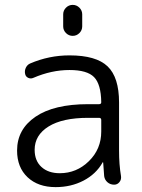

<svg xmlns="http://www.w3.org/2000/svg" viewBox="-20 -757 581 787"><path d="M341 -274Q236 -274 179 -238.5Q122 -203 122 -143Q122 -98 150 -72.5Q178 -47 225 -47Q294 -47 344.5 -96.5Q395 -146 395 -218V-265Q395 -274 386 -274ZM208 10Q136 10 93 -30.5Q50 -71 50 -140Q50 -227 125.5 -278.5Q201 -330 341 -330H386Q395 -330 395 -338Q394 -412 365.5 -441Q337 -470 265 -470Q191 -470 117 -438Q106 -433 95.5 -438Q85 -443 83 -454Q80 -467 86 -479.5Q92 -492 104 -497Q181 -530 265 -530Q374 -530 421 -485Q468 -440 468 -337V-140Q468 -82 476 -35Q478 -21 469.5 -10.5Q461 0 448 0Q432 0 420.5 -10Q409 -20 407 -35Q405 -54 403 -90Q403 -92 401 -92Q400 -92 400 -90Q373 -43 322 -16.5Q271 10 208 10ZM239 -698Q239 -714 250.5 -725.5Q262 -737 278 -737Q294 -737 305.5 -725.5Q317 -714 317 -698V-649Q317 -633 305.5 -621.5Q294 -610 278 -610Q262 -610 250.5 -621.5Q239 -633 239 -649Z"/></svg>

Font: Rounded Mplus 1c
Style: Regular
Weight: 400
Version: Version 1.059.20150529